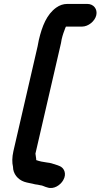

<svg xmlns="http://www.w3.org/2000/svg" viewBox="-20 -755 510 975"><path d="M424 -735H321C302 -735 283 -729 265 -716C218 -682 194 -624 177 -551C175 -540 173 -530 171 -520L48 13C41 44 41 71 46 92C46 128 71 157 103 168C120 174 141 176 158 181L172 183L186 186C194 186 204 192 211 194L221 197C253 208 287 185 301 160C321 126 304 96 282 88L272 84C260 81 244 74 231 72L217 70C200 68 180 64 164 58C164 47 161 37 160 25L286 -520C289 -531 291 -542 293 -555C298 -577 305 -596 312 -614C312 -615 313 -617 315 -620H397C428 -620 462 -647 469 -678C476 -709 455 -735 424 -735Z"/></svg>

Font: Electronic
Style: UltHvIt
Weight: 900
Version: Version 1.011